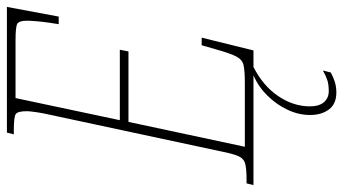

<svg xmlns="http://www.w3.org/2000/svg" viewBox="-261 -515 994 556"><g transform="rotate(-90 236.0 -237.0)"><path d="M-22 0 -17 -20H-7Q25 -20 40 -24Q55 -28 62 -44Q69 -60 76 -96L182 -591Q187 -613 189.5 -631Q192 -649 192 -656Q192 -683 183.5 -688.5Q175 -694 137 -694H125L130 -714H494L466 -564H444Q446 -575 448.5 -593Q451 -611 452.5 -628.5Q454 -646 454 -656Q454 -679 445 -684Q436 -689 397 -689H230L166 -387H370L365 -362H161L89 -25H273Q308 -25 324.5 -28.5Q341 -32 350 -49Q359 -66 370 -105L383 -150H405L368 0ZM246 240Q213 240 197 218.5Q181 197 181 164Q181 131 196 99Q211 67 237 40.5Q263 14 296 0H320Q265 28 235.5 72Q206 116 206 163Q206 190 218 204Q230 218 250 218Q269 218 281.5 214Q294 210 310 201L304 224Q291 231 277 235.5Q263 240 246 240Z"/></g></svg>

Font: Noto Serif ExtraCondensed Thin
Style: Italic
Weight: 100
Width: 2
Italic angle: -12°
Designer: Monotype Design Team
Foundry: Monotype Imaging Inc.
Version: Version 2.013